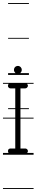

<svg xmlns="http://www.w3.org/2000/svg" viewBox="-22 -1006 240 1258"><path d="M-2.5 -463V-457H198V-463ZM-2.5 -235V-229H198V-235ZM-2.5 -4V8H198V-4ZM-2.5 226V232H198V226ZM47 -462C41 -462 35 -458 32 -453C31 -450 30 -447 30 -444C30 -441 31 -438 32 -436C35 -430 41 -427 47 -427H78V-33H47C41 -33 35 -30 32 -25C31 -22 30 -19 30 -16C30 -13 31 -10 32 -7C35 -2 41 0 47 0H143C149 0 155 -2 158 -7C160 -10 161 -13 161 -16C161 -19 160 -22 158 -25C155 -30 149 -33 143 -33H112V-427H143C149 -427 155 -430 158 -436C160 -438 161 -441 161 -444C161 -447 160 -450 158 -453C155 -458 149 -462 143 -462ZM31 -986V-980H167.5V-986ZM31 -758V-752H167.5V-758ZM31 -527V-515H167.5V-527ZM31 -297V-291H167.5V-297ZM120.5 -548C120.5 -563 109.5 -574 95.5 -574C80.5 -574 69.5 -563 69.5 -548C69.5 -534 80.5 -522 95.5 -522C109.5 -522 120.5 -534 120.5 -548Z"/></svg>

Font: LetsTraceRuled
Style: Medium
Weight: 500
Version: Version 003.000